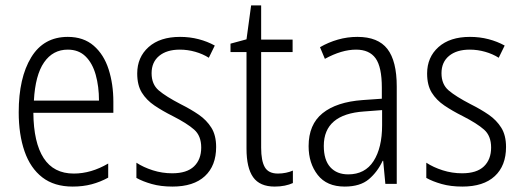

<svg xmlns="http://www.w3.org/2000/svg" viewBox="-20 -678 1922 708"><path d="M230 -542Q288 -542 325.5 -509.5Q363 -477 380.5 -422.5Q398 -368 398 -303V-262H103Q104 -152 141 -95Q178 -38 252 -38Q316 -38 379 -75V-23Q350 -7 318 1.5Q286 10 248 10Q180 10 136 -24Q92 -58 70.5 -120Q49 -182 49 -264Q49 -391 95 -466.5Q141 -542 230 -542ZM230 -495Q175 -495 142.5 -448Q110 -401 105 -307H345Q345 -359 333 -402Q321 -445 295.5 -470Q270 -495 230 -495Z M777 -136Q777 -67 735.5 -28.5Q694 10 616 10Q573 10 539.5 0.5Q506 -9 483 -22V-78Q509 -61 543.5 -50Q578 -39 615 -39Q669 -39 695.5 -64.5Q722 -90 722 -134Q722 -177 696 -200Q670 -223 617 -250Q579 -269 549.5 -289Q520 -309 503 -336.5Q486 -364 486 -407Q486 -467 528 -504.5Q570 -542 644 -542Q680 -542 712.5 -533.5Q745 -525 772 -510L750 -465Q728 -479 700 -487Q672 -495 643 -495Q595 -495 567 -472Q539 -449 539 -408Q539 -367 565.5 -344.5Q592 -322 646 -294Q684 -275 713 -255Q742 -235 759.5 -207Q777 -179 777 -136Z M1005 -38Q1020 -38 1034.5 -41Q1049 -44 1060 -49V-3Q1047 3 1030 6.5Q1013 10 993 10Q938 10 913.5 -24.5Q889 -59 889 -130V-486H830V-517L889 -533L906 -658H943V-532H1059V-486H943V-133Q943 -85 956.5 -61.5Q970 -38 1005 -38Z M1298 -542Q1374 -542 1408.5 -497.5Q1443 -453 1443 -359V0H1401L1393 -85H1391Q1372 -44 1340 -17Q1308 10 1251 10Q1185 10 1151.5 -33Q1118 -76 1118 -139Q1118 -219 1169.5 -260.5Q1221 -302 1317 -309L1388 -314V-355Q1388 -431 1365 -463Q1342 -495 1293 -495Q1240 -495 1178 -461L1160 -504Q1191 -522 1226 -532Q1261 -542 1298 -542ZM1323 -267Q1174 -257 1174 -140Q1174 -88 1198 -61.5Q1222 -35 1264 -35Q1326 -35 1357.5 -84Q1389 -133 1389 -216V-272Z M1846 -136Q1846 -67 1804.5 -28.5Q1763 10 1685 10Q1642 10 1608.5 0.5Q1575 -9 1552 -22V-78Q1578 -61 1612.5 -50Q1647 -39 1684 -39Q1738 -39 1764.5 -64.5Q1791 -90 1791 -134Q1791 -177 1765 -200Q1739 -223 1686 -250Q1648 -269 1618.5 -289Q1589 -309 1572 -336.5Q1555 -364 1555 -407Q1555 -467 1597 -504.5Q1639 -542 1713 -542Q1749 -542 1781.5 -533.5Q1814 -525 1841 -510L1819 -465Q1797 -479 1769 -487Q1741 -495 1712 -495Q1664 -495 1636 -472Q1608 -449 1608 -408Q1608 -367 1634.5 -344.5Q1661 -322 1715 -294Q1753 -275 1782 -255Q1811 -235 1828.5 -207Q1846 -179 1846 -136Z"/></svg>

Font: Noto Sans Tamil Condensed Light
Style: Regular
Weight: 300
Width: 3
Designer: Jelle Bosma - Monotype Design Team
Foundry: Monotype Imaging Inc.
Version: Version 2.004; ttfautohint (v1.8.4.7-5d5b)